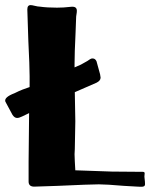

<svg xmlns="http://www.w3.org/2000/svg" viewBox="-32 -723 588 752"><path d="M80 -12V-90L82 -280L55 -267Q43 -261 35 -261Q25 -261 17 -273L-11 -325Q-17 -342 25 -358Q43 -367 56 -372L84 -382V-425Q84 -463 79 -563L75 -686Q75 -703 88 -703Q93 -703 105 -700Q117 -697 124 -697Q152 -693 191 -693Q218 -693 242 -696Q257 -698 263 -694Q269 -690 269 -681Q269 -674 267.5 -666.5Q266 -659 266 -650L264 -596Q260 -514 260 -473V-459L285 -470Q287 -471 310 -484Q322 -493 328 -494H331Q341 -494 346 -483L360 -432Q362 -422 362 -419Q362 -407 346 -399L261 -362L263 -248L261 -139L260 -119L261 -91L263 -56L406 -51L525 -50H527Q532 -50 533.5 -48Q535 -46 534.5 -42.5Q534 -39 534 -37Q533 -33 534.5 -22Q536 -11 536 -2Q536 5 531 7Q526 9 518.5 8.5Q511 8 507 8L454 5Q384 -1 355 -1Q323 -1 193 5L102 8Q80 8 80 -12Z"/></svg>

Font: Barriecito
Style: Regular
Weight: 400
Designer: Pablo Cosgaya & Sergio Jiménez
Foundry: Pablo Cosgaya & Sergio Jiménez
Version: Version 1.001